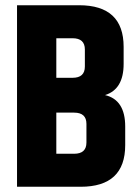

<svg xmlns="http://www.w3.org/2000/svg" viewBox="-20 -713 533 733"><path d="M310 -169V-240Q310 -283 263 -283H195V-126H263Q310 -126 310 -169ZM257 -567H195V-416H257Q304 -416 304 -459V-524Q304 -567 257 -567ZM452 -534V-469Q452 -372 381 -350Q458 -332 458 -230V-159Q458 0 288 0H45V-693H282Q452 -693 452 -534Z"/></svg>

Font: Khand Black
Style: Regular
Weight: 900
Designer: Sanchit Sawaria and Jyotish Sonowal (Devanagari), Satya Rajpurohit (Latin)
Foundry: Indian Type Foundry
Version: Version 2.000;PS 1.0;hotconv 1.0.79;makeotf.lib2.5.61930